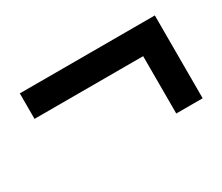

<svg xmlns="http://www.w3.org/2000/svg" viewBox="-61 -509 635 548"><g transform="rotate(-30 256.5 -235.5)"><path d="M392 -99H479V-372H34V-288H392Z"/></g></svg>

Font: DAIFUKU Sans Semibold
Style: Regular
Weight: 600
Designer: Original font ‘Source Sans 3’ : Paul D. Hunt
Foundry: Daifuku
Version: Version 1.000